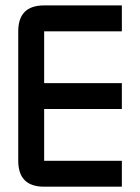

<svg xmlns="http://www.w3.org/2000/svg" viewBox="-20 -704 528 724"><path d="M146.5 -683.6H439.5V-585.9H146.5V-390.6H439.5V-293H146.5V-97.7H439.5V0H146.5Q48.8 0 48.8 -97.7V-585.9Q48.8 -683.6 146.5 -683.6Z"/></svg>

Font: BabelStone Runic Beorhtric
Style: Regular
Weight: 400
Designer: Andrew West
Foundry: BabelStone
Version: Version 7.004;November 9, 2023